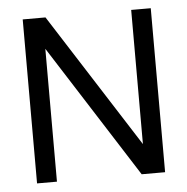

<svg xmlns="http://www.w3.org/2000/svg" viewBox="-43 -569 581 596"><g transform="rotate(-5 247.5 -271.5)"><path d="M448 -527V-16H375L111 -430V-16H49V-527H120L387 -109V-527Z"/></g></svg>

Font: Ekushey Sumon
Style: Regular
Weight: 400
Designer: Al Mamun Sumon
Foundry: Al Mamun Sumon
Version: Version 1.0